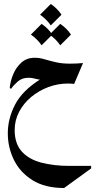

<svg xmlns="http://www.w3.org/2000/svg" viewBox="-20 -608 481 971"><path d="M304.2 342.8Q207.5 342.8 144.3 303.2Q81.1 263.7 50.3 200.4Q19.5 137.2 19.5 65.9Q19.5 -8.3 56.4 -79.3Q93.3 -150.4 185.5 -208L186.5 -204.6Q171.9 -206.1 156.2 -210.4Q140.6 -214.8 124 -214.8Q90.8 -214.8 68.1 -194.3Q45.4 -173.8 36.6 -159.2L29.3 -162.1Q31.7 -195.8 46.4 -231.4Q61 -267.1 88.1 -291.5Q115.2 -315.9 156.2 -315.9Q180.2 -315.9 205.3 -308.3Q230.5 -300.8 261.5 -293.5Q292.5 -286.1 334 -286.1Q367.2 -286.1 399.9 -289.1L355 -183.6Q340.8 -185.5 322.8 -185.5Q272.5 -185.5 224.6 -167.7Q176.8 -149.9 138.2 -117.9Q99.6 -85.9 76.9 -43Q54.2 0 54.2 49.8Q54.2 117.2 89.1 157Q124 196.8 186.8 213.9Q249.5 231 332 231H440.9V243.7ZM236.8 -587.9Q270 -565.4 291 -533.7L236.8 -479.5Q216.3 -509.8 182.6 -533.7ZM190.4 -487.3Q223.6 -464.8 244.6 -433.1L190.4 -378.9Q169.9 -409.2 136.2 -433.1ZM284.7 -487.3Q317.9 -464.8 338.9 -433.1L284.7 -378.9Q264.2 -409.2 230.5 -433.1Z"/></svg>

Font: Lateef SemiBold
Style: Regular
Weight: 600
Designer: SIL International
Foundry: SIL International
Version: Version 4.200